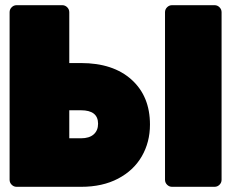

<svg xmlns="http://www.w3.org/2000/svg" viewBox="-20 -720 890 740"><path d="M292 -477Q416 -477 487 -413Q558 -349 558 -240Q558 -172 526.5 -117.5Q495 -63 435 -31.5Q375 0 293 0H44Q33 0 25 -8Q17 -16 17 -27V-673Q17 -684 25 -692Q33 -700 44 -700H220Q231 -700 239 -692Q247 -684 247 -673V-477ZM616 -27V-673Q616 -684 624 -692Q632 -700 643 -700H807Q818 -700 826 -692Q834 -684 834 -673V-27Q834 -16 826 -8Q818 0 807 0H643Q632 0 624 -8Q616 -16 616 -27ZM292 -187Q324 -187 341 -202Q358 -217 358 -243Q358 -295 292 -295H247V-187Z"/></svg>

Font: Rubik Mono One
Style: Regular
Weight: 400
Designer: Hubert and Fischer with Elvire Volk Leonovitch (Cyrillic Expansion: Cyreal)
Foundry: Hubert and Fischer with Elvire Volk Leonovitch
Version: Version 2.000